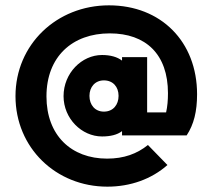

<svg xmlns="http://www.w3.org/2000/svg" viewBox="-20 -588 796 719"><path d="M362 -77C393 -77 419 -83 437 -97V-81H679C706 -122 718 -171 718 -235C718 -432 583 -568 388 -568C192 -568 38 -421 38 -228C38 -35 189 111 382 111C468 111 547 83 607 30L534 -45C493 -12 444 6 381 6C247 6 154 -81 154 -227C154 -376 251 -463 391 -463C526 -463 609 -385 609 -239C609 -213 607 -189 602 -167H531V-374H437V-361C419 -375 393 -382 362 -382C286 -382 218 -314 218 -228C218 -144 286 -77 362 -77ZM315 -229C315 -262 336 -287 369 -287C403 -287 424 -263 424 -229C424 -196 404 -170 369 -170C336 -170 315 -195 315 -229Z"/></svg>

Font: MV Cash
Style: Bold
Weight: 700
Designer: Rodrigo Fuenzalida
Foundry: fragTYPE
Version: Version 1.100;Glyphs 3.1.2 (3151)